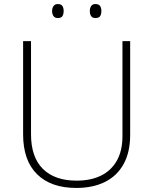

<svg xmlns="http://www.w3.org/2000/svg" viewBox="-20 -917 756 947"><path d="M622 -252Q622 -166 589.5 -107.5Q557 -49 497.5 -19.5Q438 10 356 10Q231 10 162.5 -58Q94 -126 94 -254V-714H133V-255Q133 -142 191.5 -84Q250 -26 358 -26Q428 -26 478.5 -51Q529 -76 556.5 -125Q584 -174 584 -246V-714H622ZM237 -863Q237 -877 244 -887Q251 -897 265 -897Q282 -897 288 -887Q294 -877 294 -863Q294 -847 288 -837.5Q282 -828 265 -828Q251 -828 244 -837.5Q237 -847 237 -863ZM423 -863Q423 -877 429.5 -887Q436 -897 450 -897Q468 -897 474 -887Q480 -877 480 -863Q480 -847 474 -837.5Q468 -828 450 -828Q436 -828 429.5 -837.5Q423 -847 423 -863Z"/></svg>

Font: Noto Sans Armenian ExtraLight
Style: Regular
Weight: 250
Designer: Monotype Design Team
Foundry: Monotype Imaging Inc.
Version: Version 2.007